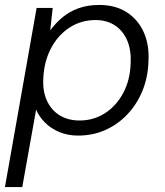

<svg xmlns="http://www.w3.org/2000/svg" viewBox="-32 -536 667 776"><path d="M-12 220 116 -504H181L171 -413Q192 -442 220 -465.5Q248 -489 285 -502.5Q322 -516 369 -516Q435 -516 481 -486Q527 -456 549.5 -404.5Q572 -353 568 -288Q566 -223 543.5 -168.5Q521 -114 482.5 -73.5Q444 -33 393.5 -10.5Q343 12 283 12Q242 12 207.5 -2.5Q173 -17 149 -41.5Q125 -66 114 -93L58 220ZM290 -49Q347 -49 393 -79Q439 -109 466.5 -161Q494 -213 496 -280Q499 -332 482.5 -371.5Q466 -411 433 -433Q400 -455 354 -455Q296 -455 249 -424.5Q202 -394 174 -340.5Q146 -287 143 -220Q140 -168 157.5 -129.5Q175 -91 209 -70Q243 -49 290 -49Z"/></svg>

Font: DM Sans Light
Style: Italic
Weight: 300
Italic angle: -10°
Designer: Colophon Foundry, Jonny Pinhorn
Foundry: Colophon Foundry
Version: Version 4.004;gftools[0.9.30]